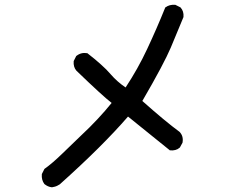

<svg xmlns="http://www.w3.org/2000/svg" viewBox="-20 -751 1040 818"><path d="M200.7 46.9Q191.9 45.9 184.3 42.5Q176.8 39.1 169.9 33.7L169.4 33.2L168.9 32.7Q156.2 15.6 158.2 -8.3V-9.3L158.7 -10.3L168.5 -29.8L169.4 -31.2L170.4 -32.2Q203.1 -55.2 247.6 -98.6Q292 -142.1 327.1 -175.3Q362.3 -208 396 -244.1Q427.7 -277.8 455.6 -312.5Q436 -327.6 398.9 -361.6Q361.8 -395.5 305.7 -449.7L305.2 -450.2Q292 -465.8 293.9 -489.7V-490.7L294.4 -491.7L304.2 -511.2L304.7 -512.7L306.2 -513.2Q325.7 -528.8 351.6 -524.4L353 -523.9L354 -522.9Q370.6 -510.3 384.5 -498.5Q398.4 -486.8 410.6 -475.8Q422.9 -464.8 432.9 -454.8Q442.9 -444.8 450.7 -435.5Q479.5 -402.3 515.1 -378.4Q567.4 -457.5 606.9 -542Q647.9 -629.4 683.1 -716.8L683.6 -718.8L685.1 -719.7Q702.1 -732.4 726.1 -730.5H727.1L728 -730L747.6 -720.2L748.5 -719.7L749.5 -718.8Q763.7 -703.1 761.7 -679.2V-678.2L761.2 -677.2Q734.9 -612.8 707.5 -547.9Q693.8 -515.6 663.6 -458.5Q633.3 -401.4 586.4 -320.8Q611.3 -298.8 633.5 -279.5Q655.8 -260.3 675.5 -243.9Q695.3 -227.5 712.6 -213.9Q730 -200.2 744.6 -189.5L745.1 -189L745.6 -188.5Q762.2 -170.9 757.8 -144.5V-143.6L757.3 -142.6L746.6 -123L745.6 -122.1L745.1 -121.6Q737.3 -114.7 727.3 -112.1Q717.3 -109.4 705.6 -110.4H703.6L702.1 -111.8L525.4 -254.4Q416 -127.9 235.4 33.7L234.9 34.2Q229.5 37.6 224.1 40.3Q218.8 43 213.1 44.4Q207.5 45.9 201.7 46.9H201.2Z"/></svg>

Font: NaikaiFont
Style: SemiBold
Weight: 600
Version: Version 1.89